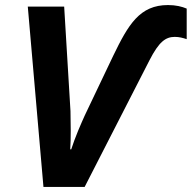

<svg xmlns="http://www.w3.org/2000/svg" viewBox="-20 -740 759 760"><path d="M315 0 572 -502C609 -574 635 -594 672 -594C689 -594 704 -590 719 -585V-706C700 -714 676 -720 645 -720C533 -720 488 -643 428 -519L316 -284C309 -269 300 -248 289 -222C278 -195 269 -171 262 -149H258C261 -192 260 -249 259 -300L234 -714H90L152 0Z"/></svg>

Font: BC Sans
Style: Bold Italic
Weight: 700
Italic angle: -12°
Designer: Monotype Design Team
Province of B.C.
Foundry: Monotype Imaging Inc.
Version: Version 2.000;GOOG;noto-source:20170915:90ef993387c0